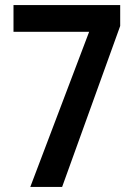

<svg xmlns="http://www.w3.org/2000/svg" viewBox="-20 -734 529 754"><path d="M99 0 330 -609H33V-714H452V-632L224 0Z"/></svg>

Font: Noto Sans Ethiopic Condensed SemiBold
Style: Regular
Weight: 600
Width: 3
Designer: Monotype Design Team
Foundry: Monotype Imaging Inc.
Version: Version 2.102; ttfautohint (v1.8.4.7-5d5b)